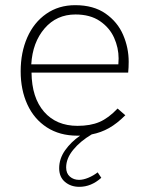

<svg xmlns="http://www.w3.org/2000/svg" viewBox="-20 -519 578 743"><path d="M60 -243Q60 -316 85.5 -374Q111 -432 159 -465.5Q207 -499 271 -499Q342 -499 388.5 -466.5Q435 -434 456.5 -384Q478 -334 478 -280Q478 -258 476 -238H102Q103 -141 150.5 -86.5Q198 -32 280 -32Q330 -32 365 -47Q400 -62 435 -99L465 -73Q433 -41 402 -23.5Q371 -6 335 1Q291 27 263.5 60.5Q236 94 236 129Q236 152 250.5 164.5Q265 177 286 177Q302 177 321.5 169Q341 161 358 148L372 169Q333 204 287 204Q254 204 231.5 185Q209 166 209 132Q209 95 232 62.5Q255 30 290 6H279Q211 6 161.5 -26Q112 -58 86 -114.5Q60 -171 60 -243ZM438 -270 439 -293Q439 -334 421.5 -373Q404 -412 366.5 -437.5Q329 -463 272 -463Q199 -463 152.5 -409Q106 -355 101 -270Z"/></svg>

Font: Hanken Grotesk ExtraLight
Style: Regular
Weight: 200
Designer: Alfredo Marco Pradil
Foundry: Hanken Design Co.
Version: Version 3.014